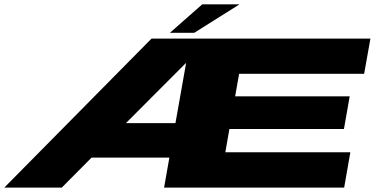

<svg xmlns="http://www.w3.org/2000/svg" viewBox="-20 -850 1718 870"><path d="M-0.5 0 666.5 -675H1658.5L1630 -515.5H1063.5L1045.5 -413.5H1564.5L1538.5 -265.5H1019.5L1001 -160H1567.5L1539.5 0H723.5L747.5 -136H395L260 0ZM550.5 -292H775L823.5 -565.5ZM750 -701.5 896.5 -830.5H1065.5L860.5 -701.5Z"/></svg>

Font: Anybody UltraExpanded ExtraBold
Style: Italic
Weight: 800
Width: 9
Italic angle: -10°
Designer: Tyler Finck
Foundry: Etcetera Type Company
Version: Version 1.010; ttfautohint (v1.8.3) -l 8 -r 50 -G 200 -x 14 